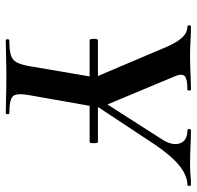

<svg xmlns="http://www.w3.org/2000/svg" viewBox="-28 -636 665 648"><g transform="rotate(90 304.0 -312.5)"><path d="M116 -283Q113 -283 112 -290Q111 -297 112 -304Q113 -311 116 -311H460Q463 -311 463.5 -304Q464 -297 463.5 -290Q463 -283 460 -283ZM311 -265 294 -282 450 -526Q473 -561 464.5 -587Q456 -613 420 -613Q416 -613 416 -619Q416 -625 420 -625Q443 -625 474.5 -623.5Q506 -622 538 -622Q559 -622 572.5 -623.5Q586 -625 605 -625Q608 -625 608 -619Q608 -613 605 -613Q574 -613 540.5 -586.5Q507 -560 469 -504ZM117 0Q113 0 113 -6Q113 -12 117 -12Q149 -12 166 -17Q183 -22 191 -37Q199 -52 204 -81L243 -310L344 -319L302 -81Q294 -38 304.5 -25Q315 -12 363 -12Q366 -12 366 -6Q366 0 363 0Q338 0 307.5 -1Q277 -2 241 -2Q204 -2 173 -1Q142 0 117 0ZM254 -271 139 -542Q123 -579 106.5 -596Q90 -613 70 -613Q66 -613 66 -619Q66 -625 70 -625Q92 -625 118 -623.5Q144 -622 167 -622Q196 -622 229.5 -623.5Q263 -625 282 -625Q286 -625 286 -619Q286 -613 282 -613Q248 -613 238 -604.5Q228 -596 237 -573L344 -317Z"/></g></svg>

Font: Cormorant Infant Light
Style: Italic
Weight: 300
Italic angle: -10°
Designer: Christian Thalmann (Catharsis Fonts)
Foundry: Catharsis Fonts
Version: Version 4.001